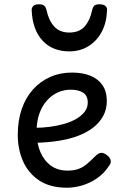

<svg xmlns="http://www.w3.org/2000/svg" viewBox="-20 -858 566 897"><path d="M293 19Q214 19 163 -15Q112 -49 87.5 -105Q63 -161 63 -228Q63 -295 81.5 -348.5Q100 -402 134 -440Q168 -478 214.5 -498.5Q261 -519 316 -519Q365 -519 401.5 -504.5Q438 -490 458.5 -460.5Q479 -431 479 -386Q479 -348 462.5 -317Q446 -286 416 -262.5Q386 -239 345 -223.5Q304 -208 253 -200Q202 -192 145 -191V-261Q178 -261 212.5 -265.5Q247 -270 279 -279Q311 -288 336 -302.5Q361 -317 375.5 -336Q390 -355 390 -379Q390 -411 368.5 -425Q347 -439 311 -439Q278 -439 249.5 -426Q221 -413 198.5 -387.5Q176 -362 163.5 -326Q151 -290 151 -244Q151 -189 168.5 -148Q186 -107 218 -84Q250 -61 295 -61Q325 -61 346 -68.5Q367 -76 385.5 -91.5Q404 -107 426 -129Q441 -144 453.5 -144Q466 -144 480 -133Q494 -122 497 -109.5Q500 -97 490 -84Q465 -46 431 -23.5Q397 -1 361.5 9Q326 19 293 19ZM304 -618Q225 -618 178.5 -668.5Q132 -719 128 -809Q127 -821 135 -829.5Q143 -838 162 -838Q181 -838 188 -830Q195 -822 198 -809Q207 -764 232.5 -735Q258 -706 304 -706Q351 -706 376 -735Q401 -764 410 -809Q413 -823 419.5 -830.5Q426 -838 445 -838Q464 -838 473 -829.5Q482 -821 480 -809Q478 -752 455 -709Q432 -666 393 -642Q354 -618 304 -618Z"/></svg>

Font: Playwrite PT
Style: Regular
Weight: 400
Designer: Veronika Burian, José Scaglione
Foundry: TypeTogether
Version: Version 1.002